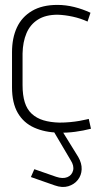

<svg xmlns="http://www.w3.org/2000/svg" viewBox="-20 -530 417 783"><path d="M196 -8V1L268 123Q283 146 278 165.5Q273 185 254.5 192.5Q236 200 209 191L120 160L106 192L203 226Q234 237 258.5 229.5Q283 222 297.5 203.5Q312 185 313 160.5Q314 136 299 110L231 0V-6ZM337 -442 349 -478Q317 -493 282.5 -501.5Q248 -510 214 -510Q152 -510 110.5 -485.5Q69 -461 49 -418Q29 -375 29 -317V-174Q29 -110 52.5 -69.5Q76 -29 119.5 -9.5Q163 10 220 11Q253 12 286.5 7.5Q320 3 351 -5L342 -45Q341 -45 331 -42.5Q321 -40 304 -37Q287 -34 266 -32Q245 -30 222 -30Q185 -31 157 -39.5Q129 -48 109.5 -66Q90 -84 81 -113Q72 -142 72 -183V-312Q73 -359 88 -394.5Q103 -430 134.5 -450Q166 -470 215 -470Q245 -469 277 -462Q309 -455 337 -442Z"/></svg>

Font: Advent Pro Light
Style: Regular
Weight: 300
Version: Version 3.000